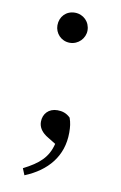

<svg xmlns="http://www.w3.org/2000/svg" viewBox="-80 -550 486 773"><g transform="rotate(10 163.5 -164.0)"><path d="M163 -381C198 -381 225 -410 225 -442C225 -477 198 -504 163 -504C127 -504 102 -477 102 -442C102 -410 127 -381 163 -381ZM76 176C167 139 224 72 224 -24C224 -48 222 -64 215 -84C199 -100 181 -105 162 -105C126 -105 104 -80 104 -48C104 -25 117 -5 145 11L176 30C162 87 128 117 65 149Z"/></g></svg>

Font: Harano Aji Mincho CN
Style: Regular
Weight: 400
Foundry: Masamichi Hosoda
Version: HaranoAjiMinchoCN-Regular version 20230610;ttx 4.39.4